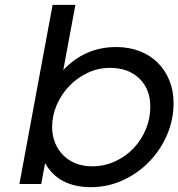

<svg xmlns="http://www.w3.org/2000/svg" viewBox="-20 -759 736 792"><path d="M197 -739H291L241 -470Q331 -565 459 -565Q512 -565 556 -548Q600 -531 631 -500Q662 -469 679 -426.5Q696 -384 696 -334Q696 -265 669 -202.5Q642 -140 595.5 -92Q549 -44 487 -15.5Q425 13 355 13Q222 13 166 -86L150 0H60ZM195 -235Q195 -200 207 -170.5Q219 -141 240.5 -119Q262 -97 292.5 -85Q323 -73 360 -73Q410 -73 454 -93Q498 -113 530.5 -147Q563 -181 581.5 -225.5Q600 -270 600 -319Q600 -391 555 -435Q510 -479 433 -479Q385 -479 341.5 -458.5Q298 -438 265.5 -404Q233 -370 214 -326Q195 -282 195 -235Z"/></svg>

Font: Involve Medium Oblique
Style: Italic
Weight: 500
Italic angle: -10.5°
Designer: Stefan Peev
Foundry: Context Ltd.
Version: Version 1.001